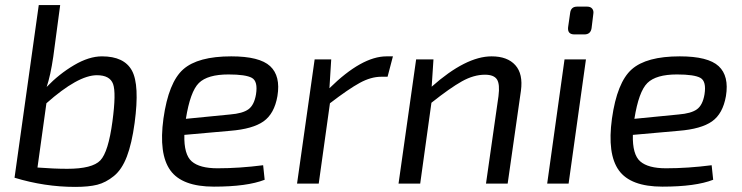

<svg xmlns="http://www.w3.org/2000/svg" viewBox="-20 -720 2909 753"><path d="M216 -700 189 -498Q178 -423 163 -379Q212 -430 270.5 -464.5Q329 -499 380 -499Q467 -499 497.5 -443Q528 -387 508 -238Q497 -157 477.5 -106Q458 -55 426.5 -29.5Q395 -4 361.5 4.5Q328 13 275 13Q155 13 37 -23L132 -700ZM162 -315 127 -63Q191 -58 244 -58Q342 -58 373.5 -91Q405 -124 421 -244Q436 -356 423.5 -390.5Q411 -425 360 -425Q286 -425 162 -315Z M1012 -72 1018 -15Q949 12 819 12Q694 12 648 -52Q602 -116 621 -255Q641 -397 698.5 -448Q756 -499 887 -499Q998 -499 1039.5 -460.5Q1081 -422 1068 -343Q1056 -274 1013.5 -244Q971 -214 883 -207L703 -191Q701 -114 732 -87Q763 -60 833 -60Q919 -60 1012 -72ZM709 -254 882 -271Q932 -275 954.5 -291.5Q977 -308 984 -350Q992 -401 968 -414.5Q944 -428 876 -428Q794 -428 760 -394.5Q726 -361 709 -254Z M1521 -499 1500 -419H1475Q1435 -419 1391 -395Q1347 -371 1274 -315L1230 0H1145L1214 -487H1279L1272 -374Q1399 -499 1496 -499Z M1680 -487 1673 -380Q1807 -499 1908 -499Q1970 -499 2001 -464.5Q2032 -430 2023 -364L1971 0H1886L1935 -343Q1941 -390 1929 -408.5Q1917 -427 1882 -427Q1838 -427 1791.5 -401Q1745 -375 1672 -317L1628 0H1543L1612 -487Z M2243 -694H2283Q2296 -694 2302.5 -686Q2309 -678 2307 -666L2300 -609Q2296 -585 2272 -585H2233Q2205 -585 2208 -613L2216 -669Q2219 -694 2243 -694ZM2210 0H2126L2194 -487H2278Z M2771 -72 2777 -15Q2708 12 2578 12Q2453 12 2407 -52Q2361 -116 2380 -255Q2400 -397 2457.5 -448Q2515 -499 2646 -499Q2757 -499 2798.5 -460.5Q2840 -422 2827 -343Q2815 -274 2772.5 -244Q2730 -214 2642 -207L2462 -191Q2460 -114 2491 -87Q2522 -60 2592 -60Q2678 -60 2771 -72ZM2468 -254 2641 -271Q2691 -275 2713.5 -291.5Q2736 -308 2743 -350Q2751 -401 2727 -414.5Q2703 -428 2635 -428Q2553 -428 2519 -394.5Q2485 -361 2468 -254Z"/></svg>

Font: Exo 2.0
Style: Italic
Weight: 400
Italic angle: -8°
Designer: Natanael Gama
Version: Version 1.001;PS 001.001;hotconv 1.0.70;makeotf.lib2.5.58329